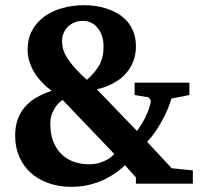

<svg xmlns="http://www.w3.org/2000/svg" viewBox="-20 -704 775 736"><path d="M501 0V-23.9L459 -70.8Q435.5 -47.4 404.8 -29.3Q391.6 -21.5 375.5 -13.9Q359.4 -6.3 340.3 -0.5Q321.3 5.4 299.6 8.8Q277.8 12.2 253.9 12.2Q205.6 12.2 165.8 -2Q126 -16.1 97.7 -41.7Q69.3 -67.4 53.7 -103.5Q38.1 -139.6 38.1 -184.1Q38.1 -219.7 48.1 -247.1Q58.1 -274.4 76.7 -295.4Q95.2 -316.4 121.1 -331.1Q147 -345.7 178.2 -356Q176.8 -356.9 170.4 -361.8Q163.1 -367.2 152.8 -376.7Q142.6 -386.2 130.9 -399.7Q119.1 -413.1 109.1 -430.4Q99.1 -447.8 92.5 -468.8Q85.9 -489.7 85.9 -514.2Q85.9 -555.7 103.3 -587.4Q120.6 -619.1 150.1 -640.6Q179.7 -662.1 219.2 -673.1Q258.8 -684.1 303.2 -684.1Q322.8 -684.1 345 -681.2Q367.2 -678.2 389.2 -670.9Q411.1 -663.6 431.4 -651.9Q451.7 -640.1 467 -622.8Q482.4 -605.5 491.7 -581.5Q501 -557.6 501 -526.9Q501 -493.2 490.7 -468.3Q480.5 -443.4 464.8 -425Q449.2 -406.7 430.7 -394.8Q412.1 -382.8 395.5 -375.7Q378.9 -368.7 366.5 -365.5Q354 -362.3 351.1 -361.8L504.9 -202.1Q516.6 -217.3 526.9 -234.9Q535.6 -250 544.4 -270.3Q553.2 -290.5 558.1 -314Q558.6 -318.4 554.7 -324.2Q550.8 -330.1 547.9 -331.1L496.1 -339.8V-387.2H706.1V-339.8L637.2 -326.2Q625 -286.6 608.9 -255.9Q592.8 -225.1 578.6 -203.6Q561.5 -178.7 543.9 -160.2L638.2 -59.1L719.2 -50.8V0ZM220.2 -320.8Q206.5 -311.5 196.3 -298.8Q187.5 -287.6 180.2 -270.5Q172.9 -253.4 172.9 -230Q172.9 -187.5 185.8 -157.7Q198.7 -127.9 219.7 -109.4Q240.7 -90.8 267.1 -82.5Q293.5 -74.2 319.8 -74.2Q345.2 -74.2 363.5 -80.3Q381.8 -86.4 394 -93.8Q408.2 -102.5 418 -113.8ZM377 -524.9Q377 -545.4 371.6 -563.5Q366.2 -581.5 356 -595Q345.7 -608.4 331.1 -616.2Q316.4 -624 297.9 -624Q280.8 -624 266.1 -618.2Q251.5 -612.3 240.7 -602.1Q230 -591.8 223.9 -577.4Q217.8 -563 217.8 -545.9Q217.8 -529.3 222.9 -512.9Q228 -496.6 239.5 -479Q251 -461.4 269 -441.4Q287.1 -421.4 313 -397.9Q328.1 -411.6 340.1 -425.3Q352.1 -439 360.4 -453.9Q368.7 -468.8 372.8 -486.1Q377 -503.4 377 -524.9Z"/></svg>

Font: Charis SIL Viet
Style: Bold
Weight: 700
Foundry: SIL International
Version: Version 5.000